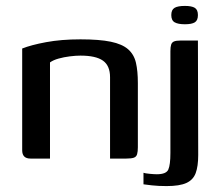

<svg xmlns="http://www.w3.org/2000/svg" viewBox="-20 -536 742 649"><path d="M83 0Q55 0 55 -28V-372Q85 -384 136 -393.5Q187 -403 252 -403Q316 -403 354.5 -395Q393 -387 413 -369.5Q433 -352 439.5 -324Q446 -296 446 -255V-38Q446 -24 443.5 -15Q441 -6 432.5 -3Q424 0 407 0H352V-275Q352 -314 328 -331Q304 -348 252 -348Q236 -348 216 -345.5Q196 -343 178 -338Q160 -333 149 -325V0ZM543 93Q515 93 493 90.5Q471 88 465 87V48Q470 50 485.5 51.5Q501 53 510 53Q542 53 549 37Q556 21 556 -19V-363Q556 -377 558.5 -385Q561 -393 568.5 -396Q576 -399 591 -399H649L650 -12Q650 26 641.5 49Q633 72 610 82.5Q587 93 543 93ZM605 -454Q582 -454 570.5 -460.5Q559 -467 559 -485Q559 -503 570 -509.5Q581 -516 605 -516Q628 -516 638.5 -509.5Q649 -503 649 -485Q649 -467 638.5 -460.5Q628 -454 605 -454Z"/></svg>

Font: Genos Thin Medium
Style: Regular
Weight: 500
Version: Version 1.010